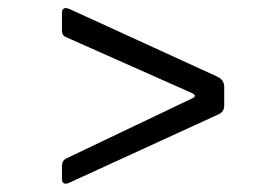

<svg xmlns="http://www.w3.org/2000/svg" viewBox="-20 -501 657 465"><path d="M130 -69V-98Q130 -112 140 -117L446 -263Q459 -269 444 -276L140 -411Q130 -415 130 -427V-469Q130 -488 151 -478L505 -316Q523 -308 523 -291V-245Q523 -230 509 -224L149 -59Q130 -50 130 -69Z"/></svg>

Font: Vivano Light
Style: Regular
Weight: 300
Designer: Joe Prince, Josias Burgherr
Version: Version 2.064;September 19, 2022;FontCreator 14.0.0.2877 64-